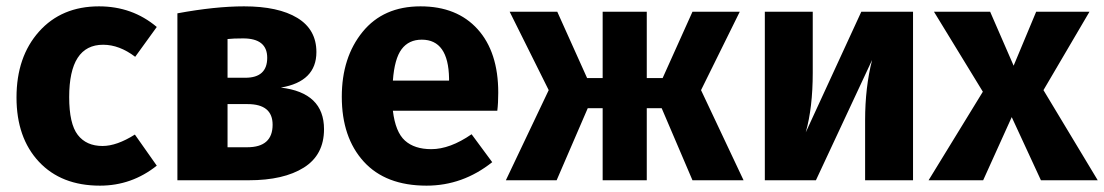

<svg xmlns="http://www.w3.org/2000/svg" viewBox="-20 -568 3479 605"><path d="M292 -548Q397 -548 474 -483L406 -389Q356 -427 305 -427Q198 -427 198 -262Q198 -178 225 -143Q252 -108 303 -108Q348 -108 405 -144L474 -46Q395 17 295 17Q173 17 102.5 -58.5Q32 -134 32 -261Q32 -389 103 -468.5Q174 -548 292 -548Z M865 -292Q1001 -276 1001 -161Q1001 -80 937.5 -40Q874 0 764 0H539V-526Q658 -548 749 -548Q857 -548 917 -511.5Q977 -475 977 -404Q977 -311 865 -292ZM746 -447Q715 -447 697 -445V-323H753Q822 -323 822 -386Q822 -447 746 -447ZM759 -104Q839 -104 839 -175Q839 -240 760 -240H697V-104Z M1550 -276Q1550 -243 1547 -219H1218Q1226 -152 1256 -125Q1286 -98 1339 -98Q1398 -98 1466 -145L1531 -57Q1438 17 1324 17Q1195 17 1126 -59Q1057 -135 1057 -263Q1057 -387 1122.5 -467.5Q1188 -548 1305 -548Q1420 -548 1485 -476Q1550 -404 1550 -276ZM1395 -314V-321Q1393 -443 1309 -443Q1268 -443 1245.5 -413Q1223 -383 1218 -314Z M2311 -531 2189 -284 2323 0H2162L2065 -227H2018V0H1879V-227H1832L1734 0H1574L1709 -284L1586 -531H1736L1830 -322H1879V-531H2018V-322H2068L2162 -531Z M2857 -531V0H2706V-189Q2706 -293 2728 -379L2551 0H2390V-531H2541V-339Q2541 -229 2519 -151L2694 -531Z M3268 -284 3439 0H3260L3168 -199L3078 0H2906L3077 -279L2923 -531H3100L3174 -361L3245 -531H3413Z"/></svg>

Font: FiraGO
Style: Bold
Weight: 700
Designer: bBox Type
Foundry: bBox Type GmbH
Version: Version 1.001;PS 001.001;hotconv 1.0.88;makeotf.lib2.5.64775